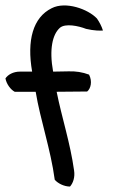

<svg xmlns="http://www.w3.org/2000/svg" viewBox="-64 -662 495 705"><path d="M-44 -374C-40 -353 -25 -333 -10 -325H67C84 -222 122 -114 137 -2C148 11 171 23 193 23C204 11 212 -11 208 -36C194 -137 163 -230 144 -325C182 -325 218 -326 256 -326C269 -336 276 -363 263 -388C239 -397 214 -401 187 -400C167 -400 151 -399 131 -399C116 -482 129 -536 156 -560C176 -577 224 -567 252 -556C281 -549 306 -549 314 -550C309 -566 301 -581 292 -594C259 -629 177 -658 126 -632C57 -598 34 -514 54 -399H9C-15 -399 -35 -388 -44 -374Z"/></svg>

Font: Snowfall
Style: OpObl
Weight: 400
Designer: Jasper
Foundry: Cannot Into Space Fonts
Version: Version 0.9